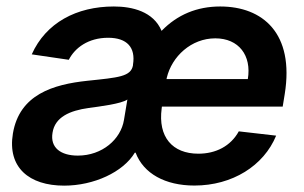

<svg xmlns="http://www.w3.org/2000/svg" viewBox="-20 -573 957 604"><path d="M181.8 11C275.2 11 367.5 -31.6 404.1 -92.7H406.6C431.5 -27 499.6 10.7 591.6 10.7C710.9 10.7 809.7 -51.5 848.7 -146.3L731.2 -159.8C705.6 -113.3 659.1 -89.5 604 -89.5C522.4 -89.5 476.6 -142 488.6 -231.9L489.3 -237.6H869.3L875.7 -277C906.6 -468.4 806.5 -552.6 672.6 -552.6C599.8 -552.6 538 -527 488.3 -475.9C462.7 -536.9 396 -552.6 338.1 -552.6C220.9 -552.6 124.3 -501.4 79.9 -402L196.4 -384.9C215.6 -422.6 257.8 -454.2 320.3 -454.2C380 -454.2 407 -423.3 398.4 -370V-367.9C392 -331.7 353 -329.2 255 -318.9C147.4 -307.5 41.2 -275.9 20.6 -153.1C2.8 -46.2 71.7 11 181.8 11ZM145.2 -155.2C152.7 -204.9 199.9 -225.1 258.9 -233.3C292.6 -237.9 361.9 -246.4 380.7 -259.9L370 -195.7C360.1 -134.9 301.8 -83.5 224.8 -83.5C171.2 -83.5 137.4 -108.3 145.2 -155.2ZM503.9 -324.2 504.6 -328.1C520.6 -395.6 581.7 -452.4 657.3 -452.4C731.2 -452.4 772 -398.4 759.6 -324.2Z"/></svg>

Font: Margiela Sans Semi Bold
Style: Italic
Weight: 600
Italic angle: -9.39999°
Designer: Stefan Endress, Andreas Faust
Version: Version 1.100;FEAKit 1.0